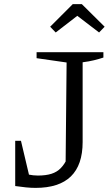

<svg xmlns="http://www.w3.org/2000/svg" viewBox="-20 -905 546 934"><path d="M54 0 64 -69Q92 -61 117.5 -56Q143 -51 164 -51Q203 -51 230 -59.5Q257 -68 275.5 -87Q294 -106 308 -136L299 -90L304 -601L158 -622V-651H483V-625Q462 -618 437.5 -612Q413 -606 382 -602V-214Q382 9 153 9Q131 9 106 6.5Q81 4 54 0ZM54 0V-220H82L134 0ZM378 -885 489 -775 462 -747 356 -828 251 -747 224 -775 334 -885Z"/></svg>

Font: Piazzolla 24pt
Style: Regular
Weight: 400
Designer: Juan Pablo del Peral
Foundry: Huerta Tipografica
Version: Version 2.005